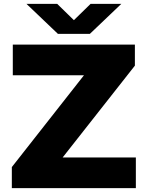

<svg xmlns="http://www.w3.org/2000/svg" viewBox="-20 -970 762 990"><path d="M41 0V-108.5L413 -582H46V-740H675.5V-631.5L303 -158H680.5V0ZM278.5 -795.5 116.5 -950H275L361 -866L447 -950H605.5L443.5 -795.5Z"/></svg>

Font: Encode Sans Expanded ExtraBold
Style: Regular
Weight: 800
Width: 7
Designer: Multiple Designers
Foundry: Impallari Type
Version: Version 3.000; ttfautohint (v1.8.3) -l 8 -r 50 -G 200 -x 14 